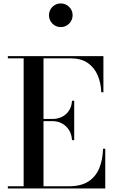

<svg xmlns="http://www.w3.org/2000/svg" viewBox="-20 -1068 653 1088"><path d="M24.5 0V-12.5H114V-737.5H24.5V-750H566V-545H554Q552 -598.5 533 -642.2Q514 -686 476.5 -711.8Q439 -737.5 380.5 -737.5H226.5V-12.5H370Q438.5 -12.5 480.2 -39.2Q522 -66 542 -113.8Q562 -161.5 564 -225H576.5V0ZM388 -274Q386 -307.5 370.8 -331.5Q355.5 -355.5 331.2 -368.5Q307 -381.5 278.5 -381.5H195.5V-394H278.5Q307 -394 331 -405.8Q355 -417.5 370.5 -440.5Q386 -463.5 388 -497H400.5V-274ZM324.5 -914.5Q296.5 -914.5 277 -934.2Q257.5 -954 257.5 -981.5Q257.5 -1009.5 277 -1029Q296.5 -1048.5 324.5 -1048.5Q352 -1048.5 371.8 -1029Q391.5 -1009.5 391.5 -981.5Q391.5 -954 371.8 -934.2Q352 -914.5 324.5 -914.5Z"/></svg>

Font: Bodoni Moda 18pt Medium
Style: Regular
Weight: 500
Designer: Owen Earl
Foundry: indestructible type
Version: Version 2.004